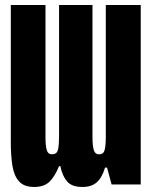

<svg xmlns="http://www.w3.org/2000/svg" viewBox="-20 -734 603 764"><path d="M116 10Q76 10 56 -12Q36 -34 29.5 -74Q23 -114 23 -168V-714H161V-187Q161 -154 166 -137Q171 -120 187 -120Q207 -120 211 -139.5Q215 -159 215 -188V-714H348V-188Q348 -155 353 -137.5Q358 -120 375 -120Q392 -120 396.5 -137.5Q401 -155 401 -188V-714H540V0H424L406 -67H398Q386 -27 365 -8.5Q344 10 308 10Q266 10 247 -12Q228 -34 220 -73H215Q199 -33 177.5 -11.5Q156 10 116 10Z"/></svg>

Font: Noto Sans Mono SemiCondensed Black
Style: Regular
Weight: 900
Width: 4
Designer: Monotype Design Team
Foundry: Monotype Imaging Inc.
Version: Version 2.014; ttfautohint (v1.8.4.7-5d5b)